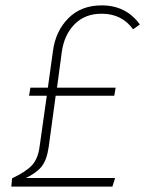

<svg xmlns="http://www.w3.org/2000/svg" viewBox="-20 -694 541 714"><path d="M358 -674Q449 -674 500 -603L475 -585Q433 -643 358 -643Q296 -643 257.5 -604Q219 -565 210 -502L192 -368H410L405 -338H187L161 -147Q154 -99 135 -75Q116 -51 76 -32H408L398 0H22L25 -31Q76 -55 98.5 -79Q121 -103 127 -147L154 -338H88L93 -368H158L177 -505Q187 -579 234.5 -626.5Q282 -674 358 -674Z"/></svg>

Font: Fira Sans UltraLight
Style: Italic
Weight: 200
Italic angle: -8°
Designer: Carrois Corporate & Edenspiekermann AG
Foundry: Carrois Corporate GbR & Edenspiekermann AG
Version: Version 4.203;PS 004.203;hotconv 1.0.88;makeotf.lib2.5.64775